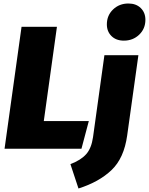

<svg xmlns="http://www.w3.org/2000/svg" viewBox="-20 -849 850 1096"><path d="M305 -696 230 -158H487L445 0H6L103 -696ZM382 88Q442 65 472 31Q502 -3 511 -66L576 -534H770L706 -76Q688 54 616.5 122Q545 190 428 227ZM590 -710Q590 -761 625.5 -795Q661 -829 713 -829Q757 -829 783.5 -803Q810 -777 810 -736Q810 -685 774.5 -651Q739 -617 687 -617Q643 -617 616.5 -643Q590 -669 590 -710Z"/></svg>

Font: Fira Sans Black
Style: Italic
Weight: 900
Italic angle: -8°
Designer: Carrois Corporate & Edenspiekermann AG
Foundry: Carrois Corporate GbR & Edenspiekermann AG
Version: Version 4.203